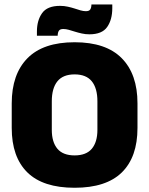

<svg xmlns="http://www.w3.org/2000/svg" viewBox="-20 -848 687 884"><path d="M323.5 16.5Q178 16.5 106 -54.2Q34 -125 34 -259V-372Q34 -506.5 106.5 -580Q179 -653.5 323.5 -653.5Q468 -653.5 540.5 -580Q613 -506.5 613 -372V-259Q613 -125 541 -54.2Q469 16.5 323.5 16.5ZM323.5 -132.5Q377 -132.5 402.8 -163.2Q428.5 -194 428.5 -250V-381.5Q428.5 -441.5 402.8 -473.5Q377 -505.5 323.5 -505.5Q270 -505.5 244.2 -473.5Q218.5 -441.5 218.5 -381.5V-250Q218.5 -194 244.2 -163.2Q270 -132.5 323.5 -132.5ZM391.5 -690Q373.5 -690 356.8 -693.8Q340 -697.5 325 -702.2Q310 -707 296.5 -710.8Q283 -714.5 271.5 -714.5Q257 -714.5 251.5 -707Q246 -699.5 245.5 -684V-683.5H150V-703Q150 -754 173.8 -787.5Q197.5 -821 256.5 -821Q275.5 -821 292.2 -817.2Q309 -813.5 323.5 -808.8Q338 -804 351 -800.2Q364 -796.5 375.5 -796.5Q390 -796.5 395.2 -804Q400.5 -811.5 401 -827V-827.5H497V-810.5Q497 -757.5 473.5 -723.8Q450 -690 391.5 -690Z"/></svg>

Font: Anek Kannada Medium ExtraBold
Style: Regular
Weight: 800
Version: Version 1.003